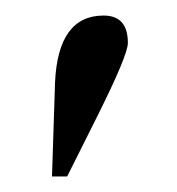

<svg xmlns="http://www.w3.org/2000/svg" viewBox="-20 -520 228 247"><path d="M105.5 -371.1 66.4 -293H46.9L50.8 -414.1Q54.7 -500 113.3 -500Q144.5 -500 144.5 -464.8Q144.5 -449.2 105.5 -371.1Z"/></svg>

Font: 和音 by 宁静之雨，公众号njzyshare
Style: Regular
Weight: 400
Designer: Steve Matteson
Foundry: Ascender Corporation
Version: Version 6.00;June 8, 2018;FontCreator 11.0.0.2388 32-bit